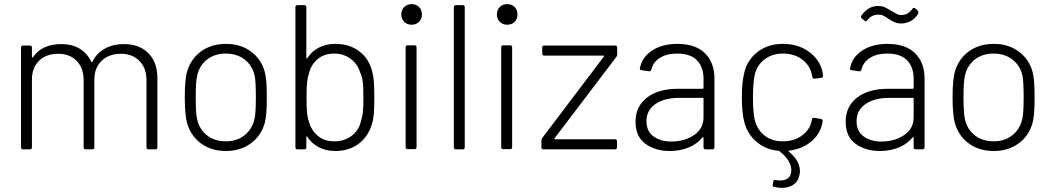

<svg xmlns="http://www.w3.org/2000/svg" viewBox="-20 -725 5099 932"><path d="M744 -346V-10Q744 0 734 0H701Q691 0 691 -10V-336Q691 -395 656.5 -429.5Q622 -464 567 -464Q509 -464 473.5 -430Q438 -396 438 -338V-10Q438 0 428 0H396Q386 0 386 -10V-336Q386 -395 352 -429.5Q318 -464 263 -464Q204 -464 169.5 -430Q135 -396 135 -338V-10Q135 0 125 0H92Q82 0 82 -10V-494Q82 -504 92 -504H125Q135 -504 135 -494V-449Q135 -447 137 -446Q139 -445 140 -447Q161 -479 196.5 -495Q232 -511 278 -511Q330 -511 367 -488.5Q404 -466 423 -425Q425 -421 428 -424Q449 -467 489 -489Q529 -511 582 -511Q656 -511 700 -467Q744 -423 744 -346Z M888 -128Q877 -168 877 -253Q877 -338 888 -377Q906 -439 956 -475.5Q1006 -512 1077 -512Q1148 -512 1198 -475Q1248 -438 1265 -377Q1271 -354 1273 -325.5Q1275 -297 1275 -253Q1275 -207 1273 -179Q1271 -151 1265 -128Q1248 -66 1197.5 -29Q1147 8 1077 8Q1006 8 956 -28.5Q906 -65 888 -128ZM1215 -146Q1222 -173 1222 -252Q1222 -332 1216 -358Q1205 -407 1167.5 -436Q1130 -465 1076 -465Q1022 -465 985 -436Q948 -407 937 -358Q930 -327 930 -252Q930 -177 937 -146Q948 -97 985 -68Q1022 -39 1077 -39Q1130 -39 1167 -68.5Q1204 -98 1215 -146Z M1797 -251Q1797 -205 1795 -176.5Q1793 -148 1786 -125Q1769 -64 1722 -28Q1675 8 1607 8Q1563 8 1528 -10Q1493 -28 1472 -61Q1470 -63 1468.5 -62.5Q1467 -62 1467 -59V-10Q1467 0 1457 0H1424Q1414 0 1414 -10V-690Q1414 -700 1424 -700H1457Q1467 -700 1467 -690V-444Q1467 -441 1469 -440.5Q1471 -440 1472 -443Q1493 -476 1528 -494Q1563 -512 1607 -512Q1677 -512 1724.5 -475.5Q1772 -439 1787 -377Q1793 -354 1795 -325Q1797 -296 1797 -251ZM1744 -252Q1744 -306 1740.5 -330.5Q1737 -355 1728 -374Q1716 -414 1682 -439.5Q1648 -465 1601 -465Q1555 -465 1523.5 -439.5Q1492 -414 1481 -373Q1474 -353 1471 -328.5Q1468 -304 1468 -251Q1468 -200 1470.5 -176Q1473 -152 1480 -133Q1492 -91 1523.5 -65Q1555 -39 1602 -39Q1651 -39 1686 -65Q1721 -91 1731 -133Q1738 -153 1741 -176.5Q1744 -200 1744 -252Z M1928 -655Q1928 -677 1942 -691Q1956 -705 1978 -705Q2000 -705 2014 -691Q2028 -677 2028 -655Q2028 -633 2014 -619Q2000 -605 1978 -605Q1956 -605 1942 -619Q1928 -633 1928 -655ZM1959 -505H1992Q2002 -505 2002 -495V-11Q2002 -1 1992 -1H1959Q1949 -1 1949 -11V-495Q1949 -505 1959 -505Z M2193 -700H2226Q2236 -700 2236 -690V-10Q2236 0 2226 0H2193Q2183 0 2183 -10V-690Q2183 -700 2193 -700Z M2392 -655Q2392 -677 2406 -691Q2420 -705 2442 -705Q2464 -705 2478 -691Q2492 -677 2492 -655Q2492 -633 2478 -619Q2464 -605 2442 -605Q2420 -605 2406 -619Q2392 -633 2392 -655ZM2423 -505H2456Q2466 -505 2466 -495V-11Q2466 -1 2456 -1H2423Q2413 -1 2413 -11V-495Q2413 -505 2423 -505Z M2612 -55 2911 -450Q2913 -452 2912 -453.5Q2911 -455 2909 -455H2622Q2612 -455 2612 -465V-494Q2612 -504 2622 -504H2966Q2976 -504 2976 -494V-462Q2976 -454 2972 -449L2672 -54Q2670 -52 2671 -50.5Q2672 -49 2674 -49H2965Q2975 -49 2975 -39V-10Q2975 0 2965 0H2618Q2608 0 2608 -10V-42Q2608 -50 2612 -55Z M3448 -344V-10Q3448 0 3438 0H3405Q3395 0 3395 -10V-56Q3395 -58 3393.5 -59Q3392 -60 3390 -58Q3364 -26 3322.5 -9Q3281 8 3231 8Q3161 8 3113 -27Q3065 -62 3065 -134Q3065 -208 3120 -251Q3175 -294 3271 -294H3391Q3395 -294 3395 -298V-343Q3395 -399 3363.5 -432Q3332 -465 3267 -465Q3216 -465 3183 -444Q3150 -423 3142 -388Q3139 -378 3130 -379L3095 -384Q3084 -386 3086 -392Q3095 -446 3144.5 -479Q3194 -512 3268 -512Q3356 -512 3402 -466.5Q3448 -421 3448 -344ZM3395 -155V-246Q3395 -250 3391 -250H3277Q3205 -250 3161.5 -220Q3118 -190 3118 -137Q3118 -88 3152 -63Q3186 -38 3239 -38Q3302 -38 3348.5 -69Q3395 -100 3395 -155Z M3921 -144Q3923 -155 3933 -153L3964 -148Q3973 -146 3973 -139Q3973 -131 3970 -119Q3957 -69 3914 -35Q3871 -1 3811 6Q3805 7 3809 11Q3863 55 3863 105Q3863 117 3860 127Q3853 158 3829.5 172.5Q3806 187 3776 187Q3758 187 3738 182Q3729 181 3731 170L3734 156Q3735 146 3746 149Q3754 151 3768 151Q3792 151 3806.5 139Q3821 127 3821 100Q3821 55 3764 9Q3763 7 3759 7Q3697 1 3653.5 -35.5Q3610 -72 3594 -128Q3581 -176 3581 -253Q3581 -327 3594 -377Q3610 -438 3660 -475Q3710 -512 3781 -512Q3852 -512 3903.5 -476Q3955 -440 3970 -386Q3973 -377 3975 -358V-356Q3975 -349 3966 -347L3934 -343H3932Q3925 -343 3923 -352L3920 -366Q3911 -408 3873.5 -436.5Q3836 -465 3781 -465Q3727 -465 3690 -436Q3653 -407 3643 -359Q3635 -317 3635 -252Q3635 -186 3643 -146Q3654 -97 3690 -68Q3726 -39 3781 -39Q3835 -39 3873.5 -67.5Q3912 -96 3920 -139Z M4468 -344V-10Q4468 0 4458 0H4425Q4415 0 4415 -10V-56Q4415 -58 4413.5 -59Q4412 -60 4410 -58Q4384 -26 4342.5 -9Q4301 8 4251 8Q4181 8 4133 -27Q4085 -62 4085 -134Q4085 -208 4140 -251Q4195 -294 4291 -294H4411Q4415 -294 4415 -298V-343Q4415 -399 4383.5 -432Q4352 -465 4287 -465Q4236 -465 4203 -444Q4170 -423 4162 -388Q4159 -378 4150 -379L4115 -384Q4104 -386 4106 -392Q4115 -446 4164.5 -479Q4214 -512 4288 -512Q4376 -512 4422 -466.5Q4468 -421 4468 -344ZM4415 -155V-246Q4415 -250 4411 -250H4297Q4225 -250 4181.5 -220Q4138 -190 4138 -137Q4138 -88 4172 -63Q4206 -38 4259 -38Q4322 -38 4368.5 -69Q4415 -100 4415 -155ZM4294 -633Q4276 -645 4267 -649.5Q4258 -654 4245 -654Q4228 -654 4215 -648Q4202 -642 4190 -627Q4184 -617 4176 -625L4163 -636Q4156 -643 4162 -650Q4194 -696 4243 -696Q4260 -696 4273 -690.5Q4286 -685 4305 -673Q4324 -662 4334 -657Q4344 -652 4355 -652Q4388 -652 4409 -682Q4415 -691 4423 -684L4434 -674Q4441 -667 4436 -657Q4422 -634 4400 -622.5Q4378 -611 4355 -611Q4338 -611 4324.5 -616.5Q4311 -622 4294 -633Z M4615 -128Q4604 -168 4604 -253Q4604 -338 4615 -377Q4633 -439 4683 -475.5Q4733 -512 4804 -512Q4875 -512 4925 -475Q4975 -438 4992 -377Q4998 -354 5000 -325.5Q5002 -297 5002 -253Q5002 -207 5000 -179Q4998 -151 4992 -128Q4975 -66 4924.5 -29Q4874 8 4804 8Q4733 8 4683 -28.5Q4633 -65 4615 -128ZM4942 -146Q4949 -173 4949 -252Q4949 -332 4943 -358Q4932 -407 4894.5 -436Q4857 -465 4803 -465Q4749 -465 4712 -436Q4675 -407 4664 -358Q4657 -327 4657 -252Q4657 -177 4664 -146Q4675 -97 4712 -68Q4749 -39 4804 -39Q4857 -39 4894 -68.5Q4931 -98 4942 -146Z"/></svg>

Font: Barlow Light
Style: Regular
Weight: 300
Designer: Jeremy Tribby
Foundry: Tribby Type
Version: Version 1.422